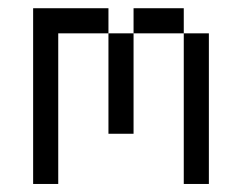

<svg xmlns="http://www.w3.org/2000/svg" viewBox="-20 -458 602 478"><path d="M437.5 -375H500V0H437.5ZM312.5 -437.5H437.5V-375H312.5ZM250 -375H312.5V-125H250ZM62.5 -437.5H250V-375H125V0H62.5Z"/></svg>

Font: Pixel Operator
Style: Regular
Weight: 400
Designer: Jayvee Enaguas (HarvettFox96)
Version: 2016.04.25